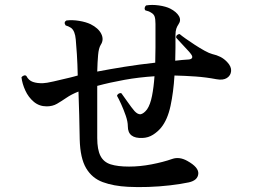

<svg xmlns="http://www.w3.org/2000/svg" viewBox="-20 -763 1040 778"><path d="M499 -6Q440 -9 396.5 -25Q353 -41 329 -81.5Q305 -122 303 -198Q302 -246 301 -296Q300 -346 298 -392Q270 -381 249.5 -367Q229 -353 211 -342.5Q193 -332 169 -332Q139 -332 117 -350.5Q95 -369 82.5 -396.5Q70 -424 67 -450Q71 -455 77 -457Q83 -459 87 -455Q96 -437 113.5 -431Q131 -425 155 -426Q166 -426 197 -433Q228 -440 265 -449Q273 -451 280.5 -453Q288 -455 295 -457Q294 -505 291.5 -543.5Q289 -582 287 -603Q284 -638 268 -650Q257 -657 246 -660Q237 -673 249 -680Q273 -683 300.5 -678.5Q328 -674 347 -665Q379 -649 390.5 -625.5Q402 -602 388 -581Q380 -568 377.5 -540Q375 -512 374 -473Q426 -483 485.5 -492.5Q545 -502 609 -509Q610 -540 610 -571Q610 -602 610 -630Q610 -640 610 -648.5Q610 -657 610 -666Q610 -686 606.5 -696Q603 -706 592 -712Q583 -718 569 -721Q565 -726 566.5 -732Q568 -738 572 -741Q596 -745 624 -741Q652 -737 670 -728Q695 -715 705 -698Q715 -681 703 -664Q698 -657 694.5 -647Q691 -637 691 -621Q691 -596 691 -569.5Q691 -543 690 -517Q704 -519 718 -520Q732 -521 745 -522Q756 -523 758.5 -529Q761 -535 753 -545Q749 -551 736 -564.5Q723 -578 710.5 -592Q698 -606 694 -610Q693 -617 697.5 -621Q702 -625 708 -625Q716 -618 733 -606Q750 -594 770 -581Q790 -568 809 -557.5Q828 -547 840 -544Q858 -540 873 -532.5Q888 -525 901 -511Q918 -493 916.5 -475Q915 -457 899.5 -447Q884 -437 857 -442Q815 -450 772.5 -453Q730 -456 687 -457Q683 -390 671 -334Q659 -278 633 -246Q619 -229 600 -217Q581 -205 558 -204Q498 -201 498 -251Q498 -270 489.5 -294.5Q481 -319 471 -341Q461 -363 454 -375Q456 -381 461.5 -384Q467 -387 472 -385Q481 -373 497 -350Q513 -327 525 -313Q538 -299 550 -300Q563 -303 576 -320Q589 -339 596 -374.5Q603 -410 606 -454Q543 -450 484.5 -439.5Q426 -429 374 -415V-204Q374 -157 387 -131.5Q400 -106 428.5 -97Q457 -88 503 -88Q547 -88 594 -97Q641 -106 678 -119Q707 -129 739 -111Q786 -85 783.5 -58.5Q781 -32 745 -24Q712 -17 669 -12Q626 -7 581.5 -5.5Q537 -4 499 -6Z"/></svg>

Font: Zen Old Mincho
Style: Bold
Weight: 700
Designer: Yoshimichi Ohira
Foundry: Positype
Version: Version 1.500